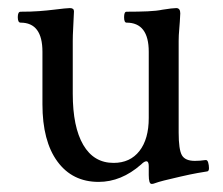

<svg xmlns="http://www.w3.org/2000/svg" viewBox="-20 -439 551 475"><path d="M355 16Q348 16 348 -6V-28Q348 -40 342 -40Q337 -40 329 -32Q280 11 224 11Q159 11 122 -39.5Q85 -90 85 -181V-311Q85 -383 31 -383Q24 -383 24 -396.5Q24 -410 31 -410Q57 -410 77 -411.5Q97 -413 113 -415Q129 -417 139 -418Q149 -419 153 -419Q163 -419 163 -411Q162 -386 161 -368.5Q160 -351 160 -338V-207Q160 -125 186 -80.5Q212 -36 261 -36Q302 -36 325 -65.5Q348 -95 348 -147V-311Q348 -383 293 -383Q287 -383 287 -396.5Q287 -410 293 -410Q323 -410 345.5 -411Q368 -412 382 -415Q407 -419 416 -419Q426 -419 426 -406Q425 -384 423.5 -367.5Q422 -351 422 -338V-111Q422 -69 430 -55Q438 -41 462 -41Q469 -41 475 -41.5Q481 -42 488 -43Q493 -44 495 -37Q497 -30 497 -23Q497 -16 493 -15Q486 -14 469 -11Q452 -8 426 -2Q400 4 386 7.5Q372 11 361 15Q359 16 355 16Z"/></svg>

Font: Junicode
Style: Regular
Weight: 400
Designer: Peter S. Baker
Version: Version 2.100; ttfautohint (v1.8.4)